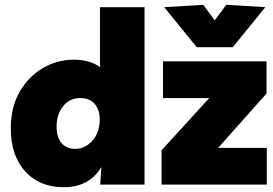

<svg xmlns="http://www.w3.org/2000/svg" viewBox="-20 -770 1140 801"><path d="M583 -740V0H398L403 -73Q352 11 246 11Q145 11 85 -55Q25 -121 25 -236Q25 -322 61.5 -386Q98 -450 158 -485.5Q218 -521 287 -521Q354 -521 398 -490L397 -514V-740ZM316 -361Q270 -361 243 -326.5Q216 -292 216 -242Q216 -197 237 -173Q258 -149 294 -149Q335 -149 365.5 -183Q396 -217 396 -272Q396 -313 374.5 -337Q353 -361 316 -361ZM654 0V-143L853 -361H660V-514H1092V-380L890 -153H1093V0ZM801 -573 665 -740 828 -750 876 -685 924 -750 1087 -740 951 -573Z"/></svg>

Font: Livvic Black
Style: Regular
Weight: 900
Designer: Jacques Le Bailly, Baron von Fonthausen
Version: Version 1.001; ttfautohint (v1.8.2)